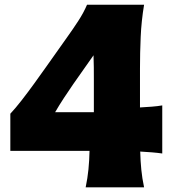

<svg xmlns="http://www.w3.org/2000/svg" viewBox="-20 -805 747 825"><path d="M348.1 0Q356.4 -40 360.1 -77.6Q363.8 -115.2 364.7 -156.7H24.4V-316.4Q46.4 -339.8 73 -374Q99.6 -408.2 126.7 -445.6Q153.8 -482.9 176.8 -515.6L268.1 -644.5Q293 -679.2 316.2 -714.8Q339.4 -750.5 354 -784.7H599.1Q587.4 -713.9 584.5 -646Q581.5 -578.1 581.5 -510.3V-343.3Q607.9 -344.7 632.6 -346.7Q657.2 -348.6 677.2 -352.1V-145.5Q657.2 -148.4 632.8 -150.4Q608.4 -152.3 582.5 -153.8Q583.5 -112.8 587.2 -75.9Q590.8 -39.1 599.1 0ZM294.9 -443.8Q273.9 -413.6 254.2 -383.3Q234.4 -353 216.8 -322.8H383.3V-465.3Q383.3 -490.7 383.1 -516.4Q382.8 -542 381.8 -567.4Z"/></svg>

Font: Pinar ExtraBold
Style: Regular
Weight: 800
Designer: Amin Abedi
Version: Version 3.000